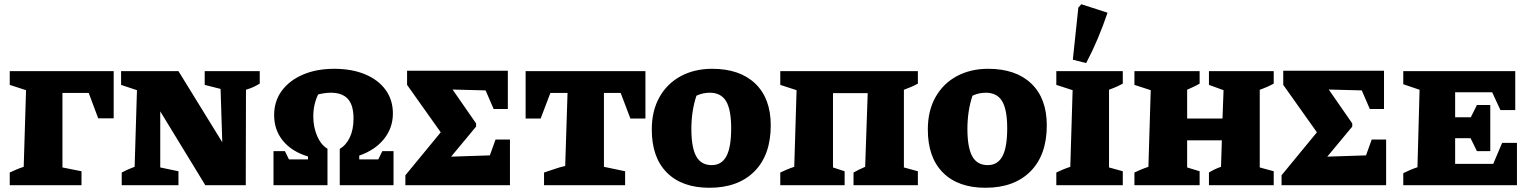

<svg xmlns="http://www.w3.org/2000/svg" viewBox="-20 -875 7241 907"><path d="M26 0V-60Q41 -67 56 -73.5Q71 -80 92 -87L103 -449L26 -474V-539H517V-316H444L399 -436H275V-84L365 -66V0Z M947 -539H1207V-480Q1190 -470 1177 -464Q1164 -458 1142 -451L1141 0H950L737 -349V-84L823 -66V0H555V-60Q570 -68 584.5 -74.5Q599 -81 616 -87L627 -449L552 -474V-539H823L1030 -203L1022 -455L947 -474Z M1272 0V-161H1326L1345 -122H1435V-136Q1360 -158 1317.5 -209Q1275 -260 1275 -331Q1275 -397 1311 -446Q1347 -495 1411 -522.5Q1475 -550 1559 -550Q1642 -550 1704.5 -524Q1767 -498 1801.5 -450.5Q1836 -403 1836 -339Q1836 -271 1794 -218.5Q1752 -166 1677 -140V-122H1767L1786 -161H1839V0H1585V-172Q1615 -189 1632.5 -226Q1650 -263 1650 -315Q1650 -378 1623.5 -407.5Q1597 -437 1543 -437Q1529 -437 1514.5 -435Q1500 -433 1483 -429Q1460 -382 1460 -325Q1460 -275 1478 -233Q1496 -191 1526 -173H1527V0Z M2321 -216H2389V0H1895V-47L2062 -250L1903 -474V-541H2379V-360H2312L2274 -448L2118 -452L2229 -292V-277L2111 -135L2294 -141Z M3029 -539V-315H2958L2912 -436H2833V-87L2933 -66V0H2550V-60Q2573 -67 2598 -76Q2623 -85 2650 -91L2661 -436H2580L2534 -315H2463V-539Z M3331 12Q3202 12 3130.5 -59.5Q3059 -131 3059 -263Q3059 -352 3095.5 -416.5Q3132 -481 3196.5 -515.5Q3261 -550 3344 -550Q3475 -550 3548 -480Q3621 -410 3621 -283Q3621 -143 3544 -65.5Q3467 12 3331 12ZM3342 -95Q3389 -95 3411.5 -137Q3434 -179 3434 -269Q3434 -357 3410 -397Q3386 -437 3333 -437Q3319 -437 3303 -434Q3287 -431 3270 -423Q3246 -351 3246 -266Q3246 -178 3269 -136.5Q3292 -95 3342 -95Z M3915 -435V-84L3970 -66V0H3666V-60Q3681 -67 3696 -73.5Q3711 -80 3732 -87L3743 -449L3666 -474V-539H4316V-480Q4302 -472 4284.5 -464.5Q4267 -457 4250 -451V-84L4316 -66V0H4012V-60Q4025 -67 4036.5 -73Q4048 -79 4067 -87L4079 -435Z M4635 12Q4506 12 4434.5 -59.5Q4363 -131 4363 -263Q4363 -352 4399.5 -416.5Q4436 -481 4500.5 -515.5Q4565 -550 4648 -550Q4779 -550 4852 -480Q4925 -410 4925 -283Q4925 -143 4848 -65.5Q4771 12 4635 12ZM4646 -95Q4693 -95 4715.5 -137Q4738 -179 4738 -269Q4738 -357 4714 -397Q4690 -437 4637 -437Q4623 -437 4607 -434Q4591 -431 4574 -423Q4550 -351 4550 -266Q4550 -178 4573 -136.5Q4596 -95 4646 -95Z M4970 0V-60Q4985 -67 5000 -73.5Q5015 -80 5036 -87L5047 -449L4970 -474V-539H5284V-480Q5271 -473 5259.5 -467.5Q5248 -462 5219 -451V-84L5284 -66V0ZM5111 -577 5048 -593 5074 -839 5088 -855 5212 -815Q5191 -753 5166 -693.5Q5141 -634 5111 -577Z M5339 0V-60Q5354 -67 5369 -73.5Q5384 -80 5405 -87L5416 -449L5339 -474V-539H5647V-480Q5632 -471 5622.5 -467Q5613 -463 5588 -451V-315H5755L5760 -449L5691 -474V-539H5997V-480Q5966 -463 5931 -451V-84L5997 -66V0H5691V-60Q5706 -69 5718.5 -75Q5731 -81 5748 -87L5752 -212H5588V-84L5647 -66V0Z M6460 -216H6528V0H6034V-47L6201 -250L6042 -474V-541H6518V-360H6451L6413 -448L6257 -452L6368 -292V-277L6250 -135L6433 -141Z M7076 -200H7146V0H6609V-57Q6625 -65 6641.5 -72Q6658 -79 6676 -85L6686 -451L6609 -477V-539H7138V-355H7068L7029 -439H6854V-321H6928L6957 -379H7020V-161H6957L6927 -222H6854V-101H7034Z"/></svg>

Font: Piazzolla SC ExtraBold
Style: Regular
Weight: 800
Designer: Juan Pablo del Peral
Foundry: Huerta Tipografica
Version: Version 1.330